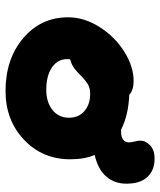

<svg xmlns="http://www.w3.org/2000/svg" viewBox="37 -639 574 688"><g transform="rotate(90 324.0 -295.0)"><path d="M306.2 -27.8Q191.4 -27.8 116.7 -91.3Q42 -154.8 42 -252Q42 -310.1 77.1 -365.2Q112.3 -420.4 165.5 -453.6Q218.8 -486.8 270 -486.8Q302.7 -486.8 319.8 -471.2Q392.1 -468.3 444.8 -441.9H453.1Q470.2 -441.9 480.2 -449.2Q490.2 -456.5 490.2 -469.2Q490.2 -478 487.1 -490.2Q483.9 -502.4 483.9 -509.8Q483.9 -530.3 501 -546.1Q518.1 -562 547.9 -562Q590.3 -562 614.3 -536.1Q638.2 -510.3 638.2 -460.9Q638.2 -417.5 611.8 -387.9Q585.4 -358.4 535.2 -347.2Q550.8 -311 550.8 -259.8Q550.8 -160.2 480.7 -94Q410.6 -27.8 306.2 -27.8ZM191.9 -248Q191.9 -214.4 221.7 -194.1Q251.5 -173.8 301.8 -173.8Q346.2 -173.8 374 -196Q401.9 -218.3 401.9 -254.9Q401.9 -289.6 378.2 -310.3Q354.5 -331.1 315.9 -331.1Q295.4 -331.1 281 -322.3Q266.6 -313.5 245.1 -292Q216.8 -263.7 192.9 -259.8Q191.9 -255.9 191.9 -248Z"/></g></svg>

Font: Shantell Sans Irregular
Style: Bold
Weight: 700
Designer: Stephen Nixon, Anya Danilova, Shantell Martin
Foundry: Arrow Type
Version: Version 1.006;[9816181b4]